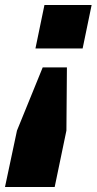

<svg xmlns="http://www.w3.org/2000/svg" viewBox="-80 -565 387 769"><path d="M188 -295 186 -42 139 184H-60L-12 -42L91 -295ZM287 -545 251 -371H62L98 -545Z"/></svg>

Font: Hubot Sans Condensed ExtraLight Black
Style: Italic
Weight: 900
Italic angle: -12.0243°
Version: Version 2.000